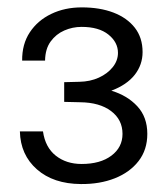

<svg xmlns="http://www.w3.org/2000/svg" viewBox="-20 -854 442 507"><path d="M193.5 -368Q121 -368.5 77.5 -406.8Q34 -445 32.5 -507H93.5Q99.5 -465 127.2 -443Q155 -421 195.5 -421Q245 -421 274.2 -443Q303.5 -465 303.5 -500.5Q303.5 -538 273.2 -560.8Q243 -583.5 191.5 -584L149.5 -585V-637L189.5 -638Q218 -638.5 241 -649Q264 -659.5 277.8 -676.8Q291.5 -694 291.5 -714.5Q291.5 -742.5 266.2 -762.8Q241 -783 195.5 -783Q171.5 -783 149.8 -773.5Q128 -764 113.8 -744.5Q99.5 -725 99 -694H38.5Q38 -737.5 58.8 -768.8Q79.5 -800 115.2 -817.2Q151 -834.5 196 -834.5Q243.5 -834.5 279.5 -820.8Q315.5 -807 336 -780.8Q356.5 -754.5 356.5 -716.5Q356.5 -683 335.8 -656.5Q315 -630 274 -614.5Q316 -602 342.5 -573.5Q369 -545 369 -500.5Q369 -458.5 346 -428.8Q323 -399 283.2 -383.2Q243.5 -367.5 193.5 -368Z"/></svg>

Font: Public Sans Thin
Style: Regular
Weight: 400
Version: Version 2.001